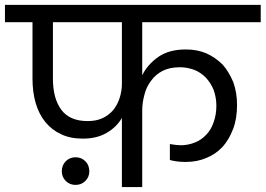

<svg xmlns="http://www.w3.org/2000/svg" viewBox="-47 -760 1079 780"><path d="M309.1 -268.1Q343.8 -268.1 369.1 -279.8Q394.5 -291.5 413.1 -313Q430.7 -335.4 439 -361.8Q448.2 -390.6 448.2 -418.9V-669.9H168V-440.9Q168 -359.9 202.1 -314Q236.3 -268.1 309.1 -268.1ZM-26.9 -669.9V-740.2H1012.2V-669.9H530.8V-454.1Q551.8 -497.6 596.2 -528.8Q639.6 -559.1 708 -559.1Q754.9 -559.1 792 -543Q828.6 -526.4 857.9 -497.1Q882.3 -469.7 900.9 -425.8Q916 -382.8 916 -334Q916 -277.3 899.9 -235.8Q882.8 -191.4 856.9 -163.1Q828.1 -132.8 791 -118.2Q753.9 -102.1 707 -102.1Q671.9 -102.1 643.1 -109.9V-174.8Q671.4 -169.9 688 -169.9Q716.8 -169.9 745.1 -181.2Q771 -191.4 791 -212.9Q810.1 -231.9 820.8 -263.2Q832 -294.4 832 -330.1Q832 -363.8 820.8 -395Q809.1 -423.3 789.1 -444.8Q767.1 -466.8 742.2 -476.1Q713.9 -486.8 684.1 -486.8Q642.6 -486.8 613.8 -472.2Q585 -457.5 566.9 -432.1Q547.4 -406.7 540 -376Q530.8 -342.8 530.8 -313V0H448.2V-280.8Q426.8 -243.7 386.2 -220.2Q346.2 -196.8 290 -196.8Q237.8 -196.8 201.2 -214.8Q164.6 -231 137.2 -264.2Q111.3 -295.9 98.1 -340.8Q85 -385.7 85 -440.9V-669.9ZM204.1 -64Q204.1 -88.9 220.2 -105Q236.3 -121.1 259.8 -121.1Q283.7 -121.1 299.8 -105Q315.9 -88.9 315.9 -64Q315.9 -41 299.8 -24.9Q283.7 -8.8 259.8 -8.8Q236.3 -8.8 220.2 -24.9Q204.1 -41 204.1 -64Z"/></svg>

Font: PoppinsZ
Style: Regular
Weight: 400
Designer: Ninad Kale (Devanagari), Jonny Pinhorn (Latin)
Foundry: Indian Type Foundry
Version: Version 3.002;FEAKit 1.0